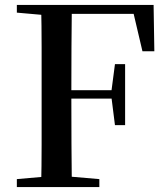

<svg xmlns="http://www.w3.org/2000/svg" viewBox="-20 -755 680 775"><path d="M48 0V-32L195 -45H230L381 -32V0ZM146 0Q148 -85 148 -170.5Q148 -256 148 -342V-393Q148 -479 148 -564.5Q148 -650 146 -735H270Q269 -651 268.5 -564Q268 -477 268 -384V-359Q268 -261 268.5 -173.5Q269 -86 270 0ZM208 -357V-391H455V-357ZM444 -250 430 -361V-389L444 -496H485V-250ZM48 -704V-735H208V-691H195ZM555 -548 512 -731 573 -699H208V-735H600L603 -548Z"/></svg>

Font: Noto Serif SC ExtraLight SemiBold
Style: Regular
Weight: 600
Version: Version 2.002-H1;hotconv 1.1.0;makeotfexe 2.6.0